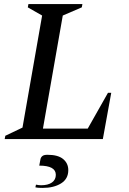

<svg xmlns="http://www.w3.org/2000/svg" viewBox="-20 -680 633 939"><path d="M3 0 6 -16 90 -56 186 -604 116 -644 119 -660H383L380 -644L287 -604L190 -51H409L508 -226H524L483 0ZM189 239Q181 239 170.5 238.5Q160 238 153 236L156 223Q170 226 181 226Q215 226 234 212.5Q253 199 253 175Q253 130 172 130L178 98Q180 89 187.5 83Q195 77 212 77Q264 77 289 98Q314 119 314 152Q314 195 278.5 217Q243 239 189 239Z"/></svg>

Font: Spectral SC Medium
Style: Italic
Weight: 500
Italic angle: -10°
Designer: Jean-Baptiste Levee
Foundry: Production Type
Version: Version 2.001